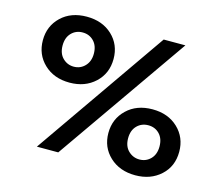

<svg xmlns="http://www.w3.org/2000/svg" viewBox="-111 -937 1274 1102"><g transform="rotate(15 526.0 -386.0)"><path d="M566.4 -177.7Q566.4 -261.7 625 -317.9Q683.6 -374 777.3 -374Q870.1 -374 928.7 -318.4Q987.3 -262.7 987.3 -177.7Q987.3 -90.8 927.7 -36.6Q868.2 17.6 777.3 17.6Q684.6 17.6 625.5 -37.6Q566.4 -92.8 566.4 -177.7ZM683.6 -177.7Q683.6 -129.9 711.4 -103Q739.3 -76.2 777.3 -76.2Q816.4 -76.2 843.3 -103.5Q870.1 -130.9 870.1 -177.7Q870.1 -224.6 843.8 -252Q817.4 -279.3 777.3 -279.3Q737.3 -279.3 710.4 -252Q683.6 -224.6 683.6 -177.7ZM65.4 -594.7Q65.4 -678.7 123.5 -734.4Q181.6 -790 275.4 -790Q368.2 -790 426.8 -734.9Q485.4 -679.7 485.4 -594.7Q485.4 -508.8 426.3 -453.6Q367.2 -398.4 275.4 -398.4Q182.6 -398.4 124 -454.1Q65.4 -509.8 65.4 -594.7ZM182.6 -594.7Q182.6 -546.9 210 -520Q237.3 -493.2 275.4 -493.2Q314.5 -493.2 341.3 -521Q368.2 -548.8 368.2 -594.7Q368.2 -641.6 341.8 -668.9Q315.4 -696.3 275.4 -696.3Q235.4 -696.3 209 -668.9Q182.6 -641.6 182.6 -594.7ZM190.4 4.9 734.4 -777.3H863.3L317.4 4.9Z"/></g></svg>

Font: Gothic A1
Style: Bold
Weight: 700
Version: Version 2.50